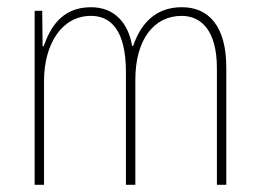

<svg xmlns="http://www.w3.org/2000/svg" viewBox="-20 -512 721 532"><path d="M484 -492C410 -492 370 -446 349 -385H346C336 -445 300 -492 232 -492C148 -492 118 -431 101 -384H98L97 -482H76V0H102V-288C102 -388 150 -468 232 -468C286 -468 329 -430 329 -311V0H355V-291C355 -403 407 -468 483 -468C538 -468 581 -427 581 -323V0H607V-325C607 -440 558 -492 484 -492Z"/></svg>

Font: Noto Sans Armenian Condensed Thin
Style: Regular
Weight: 100
Width: 3
Designer: Monotype Design Team
Foundry: Monotype Imaging Inc.
Version: Version 2.008